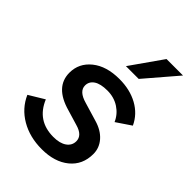

<svg xmlns="http://www.w3.org/2000/svg" viewBox="-221 -846 956 956"><g transform="rotate(45 257.5 -367.5)"><path d="M375 -746H491L347 -578H257ZM11 -130 92 -179Q136 -73 251 -73Q296 -73 321.5 -91Q347 -109 347 -139Q347 -180 290 -196L210 -220Q81 -256 81 -356Q81 -423 135 -466.5Q189 -510 280 -510Q354 -510 409.5 -479.5Q465 -449 491 -393L414 -341Q397 -380 361 -403.5Q325 -427 278 -427Q230 -427 205.5 -410.5Q181 -394 181 -366Q181 -325 245 -307L342 -278Q394 -263 423 -230Q452 -197 452 -154Q452 -78 397.5 -33.5Q343 11 253 11Q168 11 104 -26.5Q40 -64 11 -130Z"/></g></svg>

Font: Elaine Sans Medium
Style: Italic
Weight: 500
Italic angle: -13°
Designer: Wei Huang
Foundry: Wei Huang
Version: Version 2.001;December 24, 2019;FontCreator 12.0.0.2547 64-b